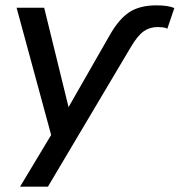

<svg xmlns="http://www.w3.org/2000/svg" viewBox="-20 -517 671 717"><path d="M390 -386Q424 -446 463 -471.5Q502 -497 564 -497Q608 -497 631 -487L605 -410Q597 -414 587 -415Q577 -416 569 -416Q539 -416 516.5 -400Q494 -384 469 -342L159 180H55L171 -13L42 -488H145L236 -117Z"/></svg>

Font: Nunito Sans SemiBold
Style: Italic
Weight: 600
Italic angle: -9°
Designer: Vernon Adams
Foundry: Vernon Adams
Version: Version 3.006; ttfautohint (v1.8.3)